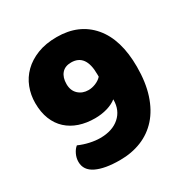

<svg xmlns="http://www.w3.org/2000/svg" viewBox="-150 -747 857 887"><g transform="rotate(-30 279.0 -303.5)"><path d="M69 -73Q69 -94 78.5 -113.5Q88 -133 101 -143Q128 -131 157.5 -124.5Q187 -118 212 -118Q277 -118 315 -151.5Q353 -185 353 -241V-243Q333 -227 302.5 -218Q272 -209 237 -209Q192 -209 154.5 -221.5Q117 -234 89.5 -259Q62 -284 47 -321.5Q32 -359 32 -408Q32 -451 47 -490Q62 -529 92 -558.5Q122 -588 166.5 -605.5Q211 -623 270 -623Q388 -623 455.5 -544Q523 -465 523 -319Q523 -236 502.5 -173Q482 -110 444.5 -68Q407 -26 355 -5Q303 16 240 16Q160 16 114.5 -6Q69 -28 69 -73ZM276 -337Q295 -337 314.5 -345Q334 -353 347 -367V-380Q347 -488 269 -488Q236 -488 218.5 -467.5Q201 -447 201 -412Q201 -377 222.5 -357Q244 -337 276 -337Z"/></g></svg>

Font: Baloo Da 2 ExtraBold
Style: Regular
Weight: 800
Designer: Noopur Datye, Sulekha Rajkumar and Ek Type
Foundry: Ek Type
Version: Version 1.640;hotconv 1.0.111;makeotfexe 2.5.65597; ttfautoh